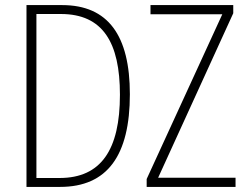

<svg xmlns="http://www.w3.org/2000/svg" viewBox="-20 -734 971 754"><path d="M490 -364C490 -594 405 -714 224 -714H84V0H216C402 0 490 -124 490 -364ZM905 0V-36H601L896 -682V-714H571V-678H853L556 -31V0ZM451 -362C451 -146 377 -35 214 -35H123V-679H219C384 -679 451 -567 451 -362Z"/></svg>

Font: Noto Sans Condensed ExtraLight
Style: Regular
Weight: 200
Width: 3
Designer: Monotype Design Team
Foundry: Monotype Imaging Inc.
Version: Version 2.013